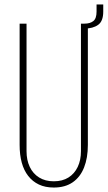

<svg xmlns="http://www.w3.org/2000/svg" viewBox="-20 -835 483 861"><path d="M221 6Q183 6 154.5 -7.5Q126 -21 106.5 -46Q87 -71 77.5 -106Q68 -141 68 -185V-729H99V-157Q99 -117 113.5 -86.5Q128 -56 155.5 -39Q183 -22 221 -22Q260 -22 287 -39Q314 -56 328.5 -86.5Q343 -117 343 -157V-729H374V-185Q374 -127 357 -84Q340 -41 306 -17.5Q272 6 221 6ZM359 -707V-729Q384 -729 398.5 -740.5Q413 -752 413 -783V-815H443V-783Q443 -740 420 -723.5Q397 -707 359 -707Z"/></svg>

Font: Hubot Sans Condensed ExtraLight
Style: Regular
Weight: 200
Width: 3
Designer: Deni Anggara
Foundry: GitHub, Inc., Subsidiary of Microsoft Corporation
Version: Version 2.000